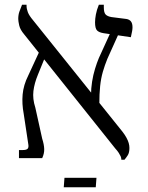

<svg xmlns="http://www.w3.org/2000/svg" viewBox="-20 -667 624 810"><path d="M492 7Q492 -1 489 -7.5Q486 -14 481 -22Q476 -30 466 -41L82 -522Q65 -542 61 -560Q57 -578 57 -587Q57 -605 62 -618.5Q67 -632 73 -647H92V-643Q92 -630 97.5 -615.5Q103 -601 120 -581L497 -111Q507 -98 513.5 -86Q520 -74 523 -63.5Q526 -53 526 -43Q526 -23 519 -12Q512 -1 505 7ZM60 0V-34H76Q92 -34 97 -40Q102 -46 99 -61L80 -187Q72 -229 75.5 -268.5Q79 -308 99 -348L148 -454L175 -438L140 -352Q125 -316 121 -283Q117 -250 129 -213L158 -82Q166 -57 166.5 -38Q167 -19 158 0ZM399 -226 364 -266Q364 -294 368.5 -322.5Q373 -351 381 -377Q389 -403 397 -422L449 -536L483 -530L433 -419Q422 -392 414 -364.5Q406 -337 402.5 -304Q399 -271 399 -226ZM532 -510 417 -527Q398 -530 389.5 -538.5Q381 -547 381 -573Q381 -587 384.5 -606Q388 -625 397 -647H418V-636Q418 -614 425.5 -606Q433 -598 450 -595L513 -587Q526 -585 532.5 -576.5Q539 -568 539 -552Q539 -545 537.5 -536Q536 -527 532 -510ZM249 123 252 83H387L384 123Z"/></svg>

Font: Noto Serif Hebrew Light
Style: Regular
Weight: 300
Version: Version 2.003